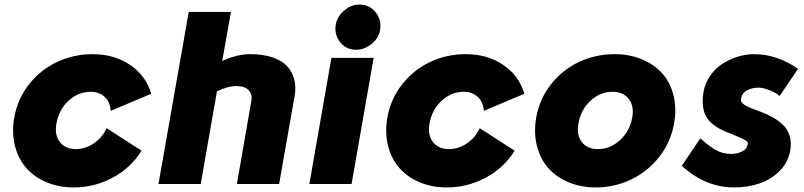

<svg xmlns="http://www.w3.org/2000/svg" viewBox="-20 -802 3503 837"><path d="M383.8 -565.9Q478.5 -565.9 547.6 -518.8Q616.7 -471.7 639.2 -393.1L462.9 -318.8Q459.5 -358.9 435.5 -380.4Q411.6 -401.9 375 -401.9Q321.8 -401.9 279.5 -363.5Q237.3 -325.2 226.1 -264.2Q216.8 -213.9 241 -182.9Q265.1 -151.9 311 -151.9Q352.5 -151.9 389.9 -177.7Q427.2 -203.6 444.8 -243.2L597.2 -145Q549.3 -68.8 470 -26.9Q390.6 15.1 301.8 15.1Q237.3 15.1 183.8 -7.1Q130.4 -29.3 95.2 -68.8Q60.1 -108.4 45.4 -165.5Q30.8 -222.7 42 -289.1Q56.6 -371.1 106.9 -434.8Q157.2 -498.5 229.5 -532.2Q301.8 -565.9 383.8 -565.9Z M1069.8 -565.9Q1127.9 -565.9 1169.9 -551.3Q1211.9 -536.6 1233.9 -511Q1255.9 -485.4 1263.4 -453.1Q1271 -420.9 1264.2 -382.8L1196.8 0H1012.7L1075.7 -361.8Q1081.1 -389.6 1064.5 -408.2Q1047.9 -426.8 1009.8 -426.8Q974.1 -426.8 925.8 -403.8L855 0H670.9L802.7 -750H986.8L948.7 -536.1Q1013.2 -565.9 1069.8 -565.9Z M1546.9 -782.2Q1590.3 -782.2 1617.2 -749Q1644 -715.8 1636.7 -669.9Q1630.9 -635.7 1599.9 -610.4Q1568.8 -585 1532.7 -585Q1489.3 -585 1462.9 -617.9Q1436.5 -650.9 1443.8 -695.8Q1450.7 -731 1481 -756.6Q1511.2 -782.2 1546.9 -782.2ZM1512.7 0H1328.6L1424.8 -549.8H1608.9Z M2010.3 -565.9Q2105 -565.9 2174.1 -518.8Q2243.2 -471.7 2265.6 -393.1L2089.4 -318.8Q2085.9 -358.9 2062 -380.4Q2038.1 -401.9 2001.5 -401.9Q1948.2 -401.9 1906 -363.5Q1863.8 -325.2 1852.5 -264.2Q1843.3 -213.9 1867.4 -182.9Q1891.6 -151.9 1937.5 -151.9Q1979 -151.9 2016.4 -177.7Q2053.7 -203.6 2071.3 -243.2L2223.6 -145Q2175.8 -68.8 2096.4 -26.9Q2017.1 15.1 1928.2 15.1Q1863.8 15.1 1810.3 -7.1Q1756.8 -29.3 1721.7 -68.8Q1686.5 -108.4 1671.9 -165.5Q1657.2 -222.7 1668.5 -289.1Q1683.1 -371.1 1733.4 -434.8Q1783.7 -498.5 1856 -532.2Q1928.2 -565.9 2010.3 -565.9Z M2659.2 -565.9Q2723.6 -565.9 2777.1 -543.9Q2830.6 -522 2866 -483.2Q2901.4 -444.3 2915.8 -387.2Q2930.2 -330.1 2918.5 -263.2Q2903.8 -181.6 2853.5 -117.7Q2803.2 -53.7 2731 -19.3Q2658.7 15.1 2577.1 15.1Q2512.7 15.1 2459.2 -7.1Q2405.8 -29.3 2370.6 -68.8Q2335.4 -108.4 2320.8 -165.5Q2306.2 -222.7 2317.4 -289.1Q2332 -371.1 2382.3 -434.8Q2432.6 -498.5 2504.9 -532.2Q2577.1 -565.9 2659.2 -565.9ZM2650.4 -401.9Q2597.2 -401.9 2554.9 -363.5Q2512.7 -325.2 2501.5 -264.2Q2492.2 -213.9 2516.4 -182.9Q2540.5 -151.9 2586.4 -151.9Q2639.6 -151.9 2682.4 -190.7Q2725.1 -229.5 2736.3 -290Q2745.1 -340.3 2720.7 -371.1Q2696.3 -401.9 2650.4 -401.9Z M3459 -502 3378.9 -383.8Q3359.9 -399.4 3332.5 -409.7Q3305.2 -419.9 3287.1 -419.9Q3257.3 -419.9 3235.6 -407.7Q3213.9 -395.5 3210 -370.1Q3208 -358.4 3220.5 -348.6Q3232.9 -338.9 3253.9 -330.6Q3274.9 -322.3 3300.3 -313Q3325.7 -303.7 3350.3 -289.6Q3375 -275.4 3394 -257.1Q3413.1 -238.8 3422.1 -210Q3431.2 -181.2 3424.8 -145Q3415.5 -93.8 3378.9 -56.9Q3342.3 -20 3291 -2.4Q3239.7 15.1 3180.2 15.1Q3055.7 15.1 2952.1 -79.1L3033.2 -199.2Q3066.9 -167.5 3098.4 -149.2Q3129.9 -130.9 3166 -130.9Q3192.9 -130.9 3214.6 -141.4Q3236.3 -151.9 3239.7 -173.8Q3239.3 -176.8 3240 -178.5Q3240.7 -180.2 3238.5 -182.6Q3236.3 -185.1 3235.1 -186.5Q3233.9 -188 3229.7 -190.4Q3225.6 -192.9 3222.4 -194.6Q3219.2 -196.3 3212.6 -199.2Q3206.1 -202.1 3200.9 -204.3Q3195.8 -206.5 3187 -210.4Q3178.2 -214.4 3170.9 -217.8Q3089.8 -245.1 3062.3 -287.8Q3034.7 -330.6 3046.9 -401.9Q3054.2 -441.4 3077.1 -473.6Q3100.1 -505.9 3131.6 -525.4Q3163.1 -544.9 3197.8 -555.4Q3232.4 -565.9 3266.1 -565.9Q3367.2 -565.9 3459 -502Z"/></svg>

Font: Stilu Bold
Style: Italic
Weight: 700
Italic angle: -10°
Designer: Genilson Lima Santos
Foundry: Genilson Lima Santos
Version: Version 1.200;PS 001.200;hotconv 1.0.88;makeotf.lib2.5.64775